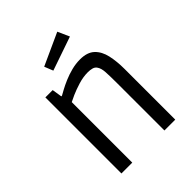

<svg xmlns="http://www.w3.org/2000/svg" viewBox="-219 -913 1039 1039"><g transform="rotate(-45 300.5 -394.0)"><path d="M101 0V-582H157L166 -525H171Q180 -530 201 -541.5Q222 -553 251 -565.5Q280 -578 313 -586.5Q346 -595 379 -595Q434 -595 463 -567.5Q492 -540 502.5 -493Q513 -446 513 -387V0H430V-358Q430 -417 428 -448Q426 -479 415 -495Q407 -508 392 -512Q377 -516 360 -516Q324 -516 286.5 -504.5Q249 -493 221 -480.5Q193 -468 184 -463V0ZM234 -654 214 -704 398 -788 428 -721Z"/></g></svg>

Font: Ruda
Style: Regular
Weight: 400
Designer: Mariela Monsalve and Angelina Sanchez
Foundry: Mariela Monsalve and Angelina Sanchez
Version: Version 2.000